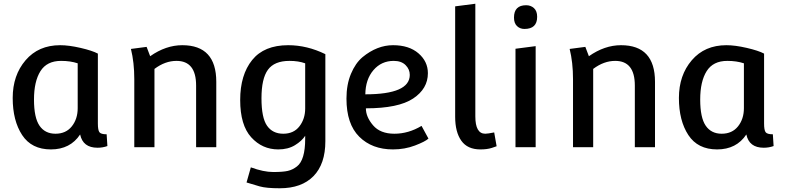

<svg xmlns="http://www.w3.org/2000/svg" viewBox="-20 -788 4216 1028"><path d="M504 -501V-127Q504 -92 512 -80.5Q520 -69 551 -69L555 -6Q530 3 502 3Q424 3 409 -68Q356 12 252.5 12Q149 12 98.5 -65Q48 -142 48 -263.5Q48 -385 117 -465.5Q186 -546 302 -546Q349 -546 411.5 -531.5Q474 -517 504 -501ZM396 -209V-449Q357 -462 307 -462Q231 -462 196.5 -407Q162 -352 162 -255Q162 -158 191.5 -115Q221 -72 277 -72Q333 -72 364.5 -111.5Q396 -151 396 -209Z M699 -364Q699 -454 681 -526L765 -537L784 -487Q868 -546 956 -546Q1138 -546 1138 -350V0H1030V-330Q1030 -462 925 -462Q864 -462 807 -419V0H699Z M1722 -498V-32Q1722 90 1658.5 155Q1595 220 1478 220Q1406 220 1370.5 210Q1335 200 1318.5 194.5Q1302 189 1300 189L1323 108Q1391 133 1443 133Q1495 133 1521 127Q1547 121 1570 103Q1614 69 1614 -45V-61Q1596 -33 1559 -10.5Q1522 12 1470 12Q1384 12 1325 -53Q1266 -118 1266 -252.5Q1266 -387 1330 -466.5Q1394 -546 1523 -546Q1624 -546 1722 -498ZM1614 -207V-449Q1578 -462 1530 -462Q1449 -462 1414.5 -414.5Q1380 -367 1380 -262Q1380 -157 1410 -114.5Q1440 -72 1496.5 -72Q1553 -72 1583.5 -112Q1614 -152 1614 -207Z M2237 -114 2274 -46Q2257 -30 2202 -9Q2147 12 2084 12Q1972 12 1903.5 -56Q1835 -124 1835 -260Q1835 -335 1859 -392.5Q1883 -450 1921 -482Q1999 -546 2084.5 -546Q2170 -546 2220.5 -502.5Q2271 -459 2271 -396Q2271 -313 2192 -260.5Q2113 -208 1939 -208Q1939 -162 1977.5 -117Q2016 -72 2091.5 -72Q2167 -72 2237 -114ZM2174 -387Q2174 -417 2151.5 -439.5Q2129 -462 2088 -462Q2022 -462 1979.5 -412.5Q1937 -363 1936 -283Q2174 -283 2174 -387Z M2417 -754 2525 -768V-165Q2525 -72 2578 -72Q2591 -72 2626 -79L2639 -5Q2638 -5 2630.5 -2Q2623 1 2613 4Q2588 12 2552 12Q2483 12 2450 -34.5Q2417 -81 2417 -163Z M2797 -760Q2822 -760 2839 -744.5Q2856 -729 2856 -698Q2856 -633 2788 -633Q2764 -633 2748 -648.5Q2732 -664 2732 -694Q2732 -760 2797 -760ZM2740 0V-527L2848 -541V0Z M3048 -364Q3048 -454 3030 -526L3114 -537L3133 -487Q3217 -546 3305 -546Q3487 -546 3487 -350V0H3379V-330Q3379 -462 3274 -462Q3213 -462 3156 -419V0H3048Z M4071 -501V-127Q4071 -92 4079 -80.5Q4087 -69 4118 -69L4122 -6Q4097 3 4069 3Q3991 3 3976 -68Q3923 12 3819.5 12Q3716 12 3665.5 -65Q3615 -142 3615 -263.5Q3615 -385 3684 -465.5Q3753 -546 3869 -546Q3916 -546 3978.5 -531.5Q4041 -517 4071 -501ZM3963 -209V-449Q3924 -462 3874 -462Q3798 -462 3763.5 -407Q3729 -352 3729 -255Q3729 -158 3758.5 -115Q3788 -72 3844 -72Q3900 -72 3931.5 -111.5Q3963 -151 3963 -209Z"/></svg>

Font: Convergence
Style: Regular
Weight: 400
Designer: Nicolas Silva and John Vargas
Foundry: Nicolas Silva and Jonh Vargas
Version: Version 1.002